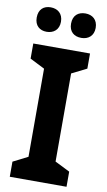

<svg xmlns="http://www.w3.org/2000/svg" viewBox="-100 -966 562 1013"><g transform="rotate(10 181.0 -459.0)"><path d="M23 -852C23 -809 50 -787 87 -787C124 -787 153 -809 153 -852C153 -896 124 -918 87 -918C50 -918 23 -897 23 -852ZM207 -852C207 -809 234 -787 273 -787C310 -787 339 -809 339 -852C339 -896 310 -918 273 -918C235 -918 207 -897 207 -852ZM333 0V-81L253 -121V-593L333 -633V-714H29V-633L108 -593V-121L29 -81V0Z"/></g></svg>

Font: Noto Sans Malayalam SemiCondensed
Style: Bold
Weight: 700
Width: 4
Designer: Jelle Bosma - Monotype Design Team
Foundry: Monotype Imaging Inc.
Version: Version 2.104